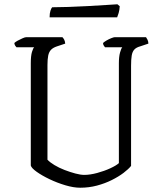

<svg xmlns="http://www.w3.org/2000/svg" viewBox="-20 -878 754 898"><path d="M355 0Q324 0 285.5 -11.5Q247 -23 211.5 -40Q176 -57 151.5 -74.5Q127 -92 124 -104V-582Q124 -617 129.5 -635Q135 -653 140 -657H57Q54 -660 51 -664.5Q48 -669 47 -677Q52 -682 63 -688Q74 -694 85.5 -699Q97 -704 102 -704H272Q276 -700 280 -693Q284 -686 285 -674L246 -661Q228 -655 218.5 -645Q209 -635 205.5 -618Q202 -601 202 -574V-131Q213 -119 234.5 -106Q256 -93 282 -83Q308 -73 332.5 -66.5Q357 -60 374 -60Q401 -60 434.5 -69Q468 -78 496 -91Q524 -104 536 -115V-582Q536 -613 541.5 -632.5Q547 -652 552 -657H471Q468 -661 465 -665.5Q462 -670 462 -677Q467 -682 478 -688.5Q489 -695 500.5 -699.5Q512 -704 516 -704H663Q666 -700 670 -692Q674 -684 674 -674L635 -661Q617 -656 608 -646Q599 -636 596 -618Q593 -600 593 -570V-102Q581 -87 558 -69.5Q535 -52 503 -36Q471 -20 433.5 -10Q396 0 355 0ZM212 -797Q212 -816 216 -828Q220 -840 224 -844Q255 -844 299.5 -845.5Q344 -847 390 -849.5Q436 -852 474 -854.5Q512 -857 529 -858L540 -849Q539 -831 535 -817.5Q531 -804 528 -797Z"/></svg>

Font: Texturina Medium 12pt ExtraLight
Style: Regular
Weight: 250
Version: Version 1.002